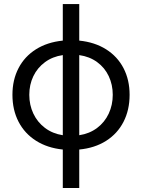

<svg xmlns="http://www.w3.org/2000/svg" viewBox="-20 -738 708 957"><path d="M293 7.3Q216.3 -0.5 159.7 -36.4Q103 -72.3 72.5 -131.1Q42 -189.9 42 -265.6Q42 -339.8 72.3 -398.2Q102.5 -456.5 159.2 -492.2Q215.8 -527.8 293 -535.6V-717.8H375V-535.6Q452.1 -527.8 508.8 -492.2Q565.4 -456.5 595.7 -398.2Q626 -339.8 626 -265.6Q626 -189.9 595.7 -130.9Q565.4 -71.8 508.8 -35.9Q452.1 0 375 7.3V199.2H293ZM293 -64V-463.4Q242.2 -456.1 204.3 -428.2Q166.5 -400.4 146.2 -358.2Q126 -315.9 126 -265.6Q126 -214.8 146.2 -171.9Q166.5 -128.9 204.3 -100.3Q242.2 -71.8 293 -64ZM542 -265.6Q542 -315.9 522 -358.4Q502 -400.9 464.1 -428.5Q426.3 -456.1 375 -463.4V-64Q426.3 -71.8 464.1 -100.3Q502 -128.9 522 -171.9Q542 -214.8 542 -265.6Z"/></svg>

Font: Pretendard JP
Style: Regular
Weight: 400
Designer: Base glyphs from Inter by Rasmus Andersson; Hangeul glyphs from Noto Sans CJK(Source Han Sans) by Jang Soo-young and Kan
Foundry: Kil Hyung-jin
Version: Version 1.309